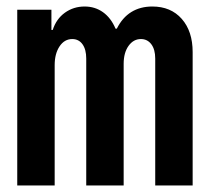

<svg xmlns="http://www.w3.org/2000/svg" viewBox="-20 -570 640 590"><path d="M33 0H148V-370Q148 -405 163 -427.5Q178 -450 202 -450Q222 -450 233.5 -434Q245 -418 245 -390V0H360V-374Q360 -408 375 -429Q390 -450 413 -450Q433 -450 445 -434Q457 -418 457 -390V0H572V-410Q572 -474 538.5 -512Q505 -550 448 -550Q411 -550 383.5 -533Q356 -516 339 -482H335Q321 -515 296.5 -532.5Q272 -550 240 -550Q206 -550 179.5 -531Q153 -512 142 -478H138V-540H33Z"/></svg>

Font: CommitMonoV142 ExtLt
Style: Regular
Weight: 200
Monospace: yes
Designer: Eigil Nikolajsen
Foundry: Eigil Nikolajsen
Version: Version 1.142